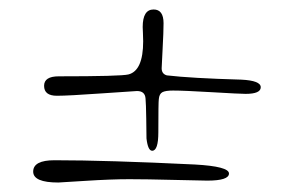

<svg xmlns="http://www.w3.org/2000/svg" viewBox="-20 -527 620 405"><path d="M304 -507Q325 -507 325 -478Q325 -460 323 -423.5Q321 -387 321 -383Q321 -371 332 -368Q383 -362 489 -359Q530 -357 530 -343Q530 -329 498 -329Q486 -329 427 -332.5Q368 -336 345 -336Q329 -336 322.5 -332.5Q316 -329 315 -318Q314 -312 314 -248Q314 -209 301 -209Q292 -209 289 -235Q289 -243 288.5 -276Q288 -309 287 -319Q286 -335 269 -335Q265 -335 194.5 -330Q124 -325 100 -325Q73 -325 73 -346Q73 -366 104 -366Q235 -366 251 -370Q282 -378 282 -440Q282 -447 281.5 -457.5Q281 -468 281 -470Q281 -507 304 -507ZM95 -189Q206 -189 391 -180Q463 -176 463 -161Q463 -146 417 -146Q406 -146 347 -147.5Q288 -149 253 -149Q214 -149 160 -145.5Q106 -142 103 -142Q50 -142 50 -165Q50 -189 95 -189Z"/></svg>

Font: Henny Penny
Style: Regular
Weight: 400
Designer: Olga Umpeleva
Foundry: Brownfox
Version: Version 1.001